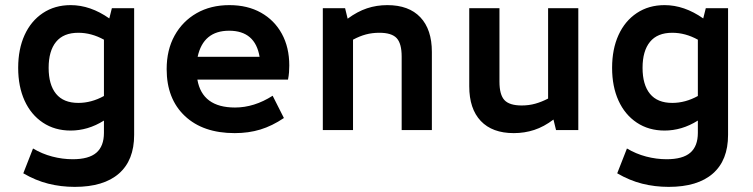

<svg xmlns="http://www.w3.org/2000/svg" viewBox="-20 -508 2940 750"><path d="M272 222Q218 222 168.5 209.5Q119 197 71 169L109 72Q144 93 184 103.5Q224 114 264 114Q327 114 356.5 88.5Q386 63 386 11V-37Q354 -17 321.5 -7.5Q289 2 256 2Q194 2 147.5 -29Q101 -60 76 -115Q51 -170 51 -243Q51 -316 76 -371Q101 -426 147.5 -457Q194 -488 256 -488Q333 -488 407 -436L417 -476H504V19Q504 118 444.5 170Q385 222 272 222ZM286 -106Q337 -106 386 -133V-353Q337 -380 286 -380Q228 -380 199 -344.5Q170 -309 170 -243Q170 -177 199 -141.5Q228 -106 286 -106Z M897 12Q773 12 702 -55Q631 -122 631 -238Q631 -313 662 -369Q693 -425 748 -456.5Q803 -488 876 -488Q947 -488 999.5 -458.5Q1052 -429 1081 -376Q1110 -323 1110 -252Q1110 -239 1109 -225.5Q1108 -212 1105 -197H751Q770 -88 898 -88Q973 -88 1045 -134L1089 -47Q1043 -16 997 -2Q951 12 897 12ZM752 -286H994Q977 -388 875 -388Q774 -388 752 -286Z M1241 0V-476H1328L1338 -435Q1376 -463 1413.5 -475.5Q1451 -488 1493 -488Q1577 -488 1622 -440.5Q1667 -393 1667 -305V0H1549V-287Q1549 -338 1529.5 -359Q1510 -380 1462 -380Q1434 -380 1409.5 -373.5Q1385 -367 1359 -353V0Z M1987 12Q1903 12 1858 -35.5Q1813 -83 1813 -171V-476H1931V-189Q1931 -138 1950.5 -117Q1970 -96 2018 -96Q2046 -96 2071 -103Q2096 -110 2121 -123V-476H2239V0H2152L2142 -41Q2105 -13 2067 -0.5Q2029 12 1987 12Z M2592 222Q2538 222 2488.5 209.5Q2439 197 2391 169L2429 72Q2464 93 2504 103.5Q2544 114 2584 114Q2647 114 2676.5 88.5Q2706 63 2706 11V-37Q2674 -17 2641.5 -7.5Q2609 2 2576 2Q2514 2 2467.5 -29Q2421 -60 2396 -115Q2371 -170 2371 -243Q2371 -316 2396 -371Q2421 -426 2467.5 -457Q2514 -488 2576 -488Q2653 -488 2727 -436L2737 -476H2824V19Q2824 118 2764.5 170Q2705 222 2592 222ZM2606 -106Q2657 -106 2706 -133V-353Q2657 -380 2606 -380Q2548 -380 2519 -344.5Q2490 -309 2490 -243Q2490 -177 2519 -141.5Q2548 -106 2606 -106Z"/></svg>

Font: Sometype Mono
Style: Bold
Weight: 700
Monospace: yes
Designer: Ryoichi Tsunekawa
Foundry: Dharma Type
Version: Version 1.000; ttfautohint (v1.8.3)